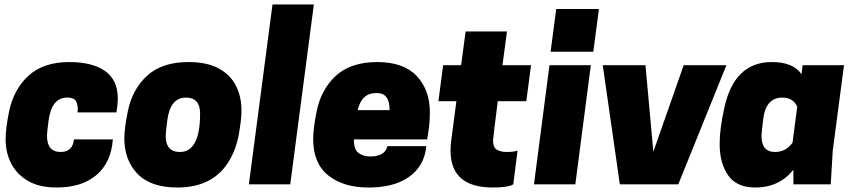

<svg xmlns="http://www.w3.org/2000/svg" viewBox="-20 -820 3794 854"><path d="M232 14Q156 14 106 -14.5Q56 -43 30.5 -91.5Q5 -140 5 -200Q5 -248 20 -322Q40 -422 106.5 -483Q173 -544 288 -544Q391 -544 447.5 -504Q504 -464 504 -381Q504 -358 498 -320H325L326 -333Q326 -357 317 -371.5Q308 -386 279 -386Q210 -386 196 -284Q189 -230 189 -216Q189 -144 250 -144Q303 -144 309 -200H482Q474 -96 408.5 -41Q343 14 232 14Z M769 14Q650 14 591.5 -47Q533 -108 533 -204Q533 -248 548 -322Q567 -421 633.5 -482.5Q700 -544 818 -544Q901 -544 953 -515.5Q1005 -487 1029.5 -438.5Q1054 -390 1054 -330Q1054 -297 1048 -259L1046 -246Q1036 -169 1003 -111Q933 14 769 14ZM780 -144Q870 -144 870 -315Q870 -386 807 -386Q737 -386 724 -284Q717 -231 717 -216Q717 -144 780 -144Z M1271 0H1087L1192 -800H1376Z M1618 14Q1508 14 1440.5 -39.5Q1373 -93 1373 -201Q1373 -248 1388 -322Q1407 -421 1473.5 -482.5Q1540 -544 1658 -544Q1775 -544 1833.5 -482Q1892 -420 1892 -320Q1892 -270 1883 -219L1880 -200H1554Q1554 -153 1576 -138.5Q1598 -124 1626 -124Q1693 -124 1703 -170H1876Q1872 -118 1843 -76.5Q1814 -35 1758 -10.5Q1702 14 1618 14ZM1713 -330Q1713 -406 1658 -406H1652Q1588 -406 1571 -330Z M2172 14Q1984 14 1984 -150Q1984 -171 1987 -195L2010 -370H1930L1951 -530H2031L2051 -680H2235L2215 -530H2342L2321 -370H2194Q2173 -203 2173 -195Q2173 -165 2189.5 -154.5Q2206 -144 2235 -144Q2263 -144 2282 -150L2263 0Q2241 14 2172 14Z M2539 0H2355L2424 -530H2608ZM2619 -590H2429L2454 -780H2644Z M2997 0H2737L2661 -530H2851L2886 -145L3021 -530H3211Z M3734 -530H3550ZM3339 14Q3246 14 3209 -56Q3181 -106 3181 -180Q3181 -249 3202 -341Q3246 -544 3413 -544Q3508 -544 3545 -490L3550 -530H3734L3684 -150L3675 0H3509V-65Q3446 14 3339 14ZM3427 -144Q3475 -144 3505 -185L3526 -345Q3508 -386 3460 -386Q3384 -386 3374 -284Q3367 -228 3367 -216Q3367 -144 3427 -144Z"/></svg>

Font: Tanohe Sans ExtraBold
Style: Italic
Weight: 800
Designer: Village Type and Design LLC & Cristiano Sobral
Foundry: Cooper Hewitt Smithsonian Design Museum
Version: Version 1.00;September 29, 2021;FontCreator 13.0.0.2655 64-b